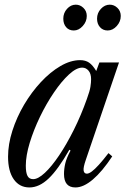

<svg xmlns="http://www.w3.org/2000/svg" viewBox="-20 -792 540 822"><path d="M106 10.5Q63.5 10.5 39 -24.2Q14.5 -59 14.5 -121Q14.5 -174.5 33 -232.2Q51.5 -290 83.2 -343.8Q115 -397.5 155 -440.5Q195 -483.5 238.5 -509Q282 -534.5 323 -534.5Q346 -534.5 361.5 -523.8Q377 -513 392 -488L405.5 -524.5H489.5L347.5 -108Q336 -75 338 -61.8Q340 -48.5 352 -48.5Q360.5 -48.5 373 -57.8Q385.5 -67 403.2 -86.5Q421 -106 444.5 -136.5L460.5 -122.5Q417.5 -57.5 377.5 -23.5Q337.5 10.5 303 10.5Q254 10.5 254 -47Q254 -69 259.5 -92.5Q265 -116 282 -147.5L277 -151Q228.5 -66 188.2 -27.8Q148 10.5 106 10.5ZM122 -25Q143 -25 172 -52Q201 -79 233 -126.5Q265 -174 296 -236Q327 -298 352 -368.5Q364.5 -402.5 367.2 -420.8Q370 -439 370 -453Q370 -476.5 359 -489.5Q348 -502.5 332 -502.5Q307 -502.5 275.2 -473.2Q243.5 -444 211 -396.2Q178.5 -348.5 151.2 -292Q124 -235.5 107.2 -180.5Q90.5 -125.5 90.5 -82.5Q90.5 -52.5 97.8 -38.8Q105 -25 122 -25ZM441 -661.5Q420.5 -661.5 408 -675.8Q395.5 -690 395.5 -712Q395.5 -736.5 412 -754.2Q428.5 -772 450 -772Q468.5 -772 482.8 -758.2Q497 -744.5 497 -723.5Q497 -699.5 479.8 -680.5Q462.5 -661.5 441 -661.5ZM296 -661.5Q275 -661.5 263 -675.8Q251 -690 251 -712Q251 -736.5 267 -754.2Q283 -772 304.5 -772Q323 -772 337.2 -758.2Q351.5 -744.5 351.5 -723.5Q351.5 -699.5 334.2 -680.5Q317 -661.5 296 -661.5Z"/></svg>

Font: Libre Caslon Condensed
Style: Italic
Weight: 400
Italic angle: -22.583°
Designer: Pablo Impallari, Rodrigo Fuenzalida, Katja Schimmel, Ertekin Erdin
Foundry: Pablo Impallari, Rodrigo Fuenzalida
Version: Version 2.000;gftools[0.9.33]